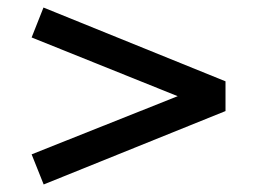

<svg xmlns="http://www.w3.org/2000/svg" viewBox="-20 -581 688 510"><path d="M96 -91 64 -171 452 -325.5 64 -481.5 95.5 -561 579 -365V-286Z"/></svg>

Font: Geologica Thin Roman
Style: Regular
Weight: 400
Version: Version 1.010;gftools[0.9.28]